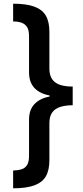

<svg xmlns="http://www.w3.org/2000/svg" viewBox="-20 -852 447 1038"><path d="M373 -283Q333 -283 304.5 -273.5Q276 -264 261.5 -243Q247 -222 247 -186V14Q247 68 228 101Q209 134 166 150Q123 166 51 166V70Q78 69 97 63Q116 57 126.5 40Q137 23 137 -9V-205Q137 -258 166 -289Q195 -320 248 -330V-336Q194 -346 165.5 -377Q137 -408 137 -461V-656Q137 -689 126.5 -705.5Q116 -722 97 -729Q78 -736 51 -736V-832Q123 -832 166 -816Q209 -800 228 -767Q247 -734 247 -680V-481Q247 -446 261.5 -424.5Q276 -403 304 -393.5Q332 -384 373 -384Z"/></svg>

Font: Noto Sans Devanagari SemiBold
Style: Regular
Weight: 600
Version: Version 2.003